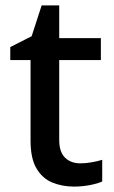

<svg xmlns="http://www.w3.org/2000/svg" viewBox="-20 -680 423 710"><path d="M277 -76Q298 -76 320 -80Q342 -84 358 -89V-9Q341 -1 312 4.5Q283 10 254 10Q210 10 173.5 -5Q137 -20 115 -57Q93 -94 93 -160V-458H18V-506L97 -546L134 -660H199V-539H353V-458H199V-162Q199 -118 220.5 -97Q242 -76 277 -76Z"/></svg>

Font: Noto Sans Armenian Medium
Style: Regular
Weight: 500
Designer: Monotype Design Team
Foundry: Monotype Imaging Inc.
Version: Version 2.007